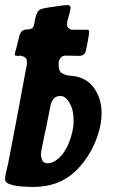

<svg xmlns="http://www.w3.org/2000/svg" viewBox="-39 -739 443 756"><path d="M20 -521V-522Q19 -523 19 -525Q21 -531 21 -535Q23 -540 24.5 -546.5Q26 -553 28 -560Q31 -574 34 -585.5Q37 -597 38 -600Q44 -623 68 -623Q78 -623 85.5 -626.5Q93 -630 95 -641Q97 -648 97.5 -654.5Q98 -661 100 -667Q104 -681 107 -688Q113 -703 133 -706Q141 -708 155 -710Q169 -712 183 -714Q213 -719 228 -719Q233 -719 236 -715.5Q239 -712 239 -710Q239 -705 237 -697Q235 -689 233 -679Q231 -674 230 -669.5Q229 -665 227 -660Q225 -648 225 -642Q225 -633 232 -627.5Q239 -622 244 -622H299Q308 -622 310 -620Q312 -618 312 -614Q312 -604 307 -579Q305 -568 303 -557.5Q301 -547 299 -540Q295 -519 272 -519L220 -520Q209 -520 203 -514.5Q197 -509 194 -502Q192 -496 192 -490.5Q192 -485 192 -483Q192 -457 207 -449.5Q222 -442 235 -441Q297 -438 329 -395.5Q361 -353 361 -294Q361 -263 353 -231Q345 -199 331 -168.5Q317 -138 297.5 -110.5Q278 -83 255 -62Q221 -31 180.5 -17Q140 -3 94 -3Q87 -3 68.5 -3.5Q50 -4 30.5 -6.5Q11 -9 -4 -15Q-19 -21 -19 -32Q-19 -46 -15 -61Q-13 -70 -11 -78.5Q-9 -87 -7 -95Q10 -182 26 -267Q42 -352 58 -439Q59 -444 60 -450.5Q61 -457 63 -465Q65 -472 66 -479.5Q67 -487 67 -494Q67 -508 59.5 -513Q52 -518 45 -519Q40 -521 35 -519H30Q22 -519 20 -521ZM150 -96Q159 -96 170 -101Q181 -106 187 -112Q202 -123 214 -141.5Q226 -160 234 -181Q242 -202 246.5 -223Q251 -244 251 -260Q251 -284 246.5 -304.5Q242 -325 226 -347Q221 -352 214.5 -356.5Q208 -361 199 -361Q179 -361 170.5 -348Q162 -335 160 -324Q155 -301 151 -278.5Q147 -256 142 -233Q140 -225 137 -211.5Q134 -198 131 -182Q128 -168 125 -152.5Q122 -137 122 -129Q122 -124 126.5 -110Q131 -96 150 -96Z"/></svg>

Font: Bangerz
Style: Regular
Weight: 400
Designer: vernon adams
Foundry: Vernon Adams
Version: Version 2.10;February 7, 2025;FontCreator 13.0.0.2683 64-bit